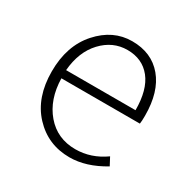

<svg xmlns="http://www.w3.org/2000/svg" viewBox="-121 -606 725 733"><g transform="rotate(30 241.5 -240.0)"><path d="M274 12Q179 12 115.5 -56Q52 -124 52 -239Q52 -352 114.5 -422Q177 -492 261 -492Q347 -492 396 -433.5Q445 -375 445 -270Q445 -246 443 -234H97Q99 -142 148.5 -84Q198 -26 278 -26Q347 -26 407 -69L425 -35Q347 12 274 12ZM97 -270H403Q403 -360 365.5 -407Q328 -454 262 -454Q198 -454 151 -404Q104 -354 97 -270Z"/></g></svg>

Font: Toshiba Sans Light
Style: Regular
Weight: 300
Designer: Paul D. Hunt
Foundry: Toshiba Corporation
Version: Version 2.020;PS 2.0;hotconv 1.0.86;makeotf.lib2.5.63406